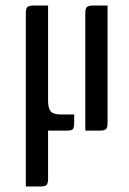

<svg xmlns="http://www.w3.org/2000/svg" viewBox="-20 -470 466 691"><path d="M73 -423Q73 -439 78.5 -444.5Q84 -450 100 -450H153V-103Q154 -79 163 -68.5Q172 -58 200 -58H247V-27Q247 -11 242.5 -5.5Q238 0 222 0H168H153V174Q153 190 147.5 195.5Q142 201 126 201H73ZM287 0V-423Q287 -439 292.5 -444.5Q298 -450 314 -450H367V-27Q367 -11 361.5 -5.5Q356 0 340 0Z"/></svg>

Font: Rationale
Style: Regular
Weight: 400
Designer: Cyreal (www.cyreal.org)
Foundry: Cyreal (www.cyreal.org)
Version: Version 1.011